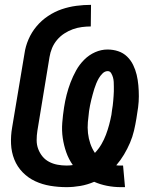

<svg xmlns="http://www.w3.org/2000/svg" viewBox="-20 -763 640 791"><path d="M478 8Q449 8 421 2.5Q393 -3 368 -14Q340 -2 311 3Q282 8 254 8Q220 8 187 2.5Q154 -3 125 -16.5Q96 -30 73.5 -53Q51 -76 39 -106Q27 -136 25.5 -170Q24 -204 30 -238L81 -543Q85 -572 97.5 -601Q110 -630 130.5 -654.5Q151 -679 178 -697Q205 -715 234.5 -725Q264 -735 294.5 -739Q325 -743 355 -743L354 -654Q336 -654 317 -651.5Q298 -649 280 -642.5Q262 -636 245 -625Q228 -614 215 -598.5Q202 -583 194.5 -565Q187 -547 184 -528L134 -224Q131 -205 131 -185.5Q131 -166 137.5 -149Q144 -132 155 -118.5Q166 -105 182 -96.5Q198 -88 216.5 -84.5Q235 -81 254 -81Q261 -81 267.5 -81.5Q274 -82 280 -83Q263 -107 253 -135.5Q243 -164 238.5 -194.5Q234 -225 236.5 -257Q239 -289 244 -321Q248 -347 254.5 -372.5Q261 -398 270.5 -423Q280 -448 293.5 -472.5Q307 -497 327 -517Q347 -537 372 -548Q397 -559 423 -559Q446 -559 467 -552Q488 -545 503.5 -530Q519 -515 528.5 -495.5Q538 -476 543 -455Q548 -434 550 -411.5Q552 -389 552 -366.5Q552 -344 549 -321Q546 -298 542 -275Q538 -250 532 -224.5Q526 -199 515.5 -174.5Q505 -150 491 -126.5Q477 -103 459 -82Q464 -81 469 -81Q474 -81 479 -81H487L495 8ZM371 -133Q387 -150 398 -169Q409 -188 416.5 -208Q424 -228 429.5 -248.5Q435 -269 439 -290Q440 -299 441.5 -309Q443 -319 444.5 -328.5Q446 -338 446.5 -348Q447 -358 448 -367.5Q449 -377 449 -387Q449 -397 449 -406.5Q449 -416 448.5 -425.5Q448 -435 445.5 -444Q443 -453 438 -461.5Q433 -470 424 -470Q412 -470 402.5 -460.5Q393 -451 387 -440.5Q381 -430 376.5 -419Q372 -408 368.5 -397Q365 -386 362 -374.5Q359 -363 356 -351.5Q353 -340 351 -329Q349 -318 347 -306Q344 -283 342 -260Q340 -237 342.5 -214.5Q345 -192 352 -171.5Q359 -151 371 -133Z"/></svg>

Font: Iosevka Extended Oblique
Style: Bold
Weight: 700
Width: 7
Italic angle: -9°
Monospace: yes
Designer: Belleve Invis
Foundry: Belleve Invis
Version: Version 32.5.0; ttfautohint (v1.8.4)